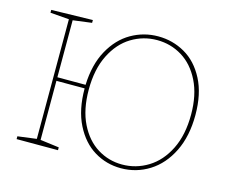

<svg xmlns="http://www.w3.org/2000/svg" viewBox="-99 -839 1191 986"><g transform="rotate(15 497.0 -346.0)"><path d="M916 -357Q916 -244 875.5 -162Q835 -80 766.5 -37Q698 6 616 6Q539 6 474.5 -33Q410 -72 370.5 -150.5Q331 -229 331 -341V-342H181V-28L281 -15V0H61V-15L161 -28V-664L61 -672V-687L281 -692V-677L181 -664V-361H331Q335 -470 377 -546Q419 -622 485 -660Q551 -698 628 -698Q705 -698 770.5 -660.5Q836 -623 876 -546Q916 -469 916 -357ZM894 -353Q894 -457 857.5 -530.5Q821 -604 760.5 -641Q700 -678 627 -678Q554 -678 491.5 -640Q429 -602 391 -526Q353 -450 353 -342Q353 -236 389.5 -162Q426 -88 486 -51Q546 -14 617 -14Q691 -14 754.5 -53Q818 -92 856 -168.5Q894 -245 894 -353Z"/></g></svg>

Font: Bitter Pro Thin
Style: Regular
Weight: 250
Designer: Sol Matas, and Bitter project Authors
Foundry: Sol Matas
Version: Version 1.010